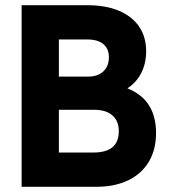

<svg xmlns="http://www.w3.org/2000/svg" viewBox="-20 -717 654 737"><path d="M63 -697H315.5Q385.5 -697 436.2 -675.8Q487 -654.5 514 -614.8Q541 -575 541 -520.5Q541 -473.5 522.2 -436.8Q503.5 -400 469 -378Q525 -355.5 552 -312.5Q579 -269.5 579 -206.5Q579 -143 551.5 -96.5Q524 -50 472.2 -25Q420.5 0 350 0H63ZM338.5 -131.5Q436 -131.5 436 -213Q436 -252.5 411.5 -274Q387 -295.5 342 -295.5H206V-131.5ZM318.5 -423Q355.5 -423 376.8 -443Q398 -463 398 -498Q398 -530 376.5 -547.8Q355 -565.5 315.5 -565.5H206V-423Z"/></svg>

Font: HK Grotesk ExtraBold
Style: Regular
Weight: 800
Designer: Alfredo Marco Pradil
Foundry: Hanken Design Co.
Version: Version 3.001